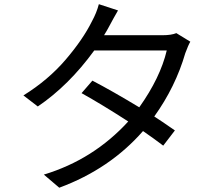

<svg xmlns="http://www.w3.org/2000/svg" viewBox="-20 -836 1040 900"><path d="M806.6 -680.7 872.1 -640.6Q862.3 -624 848.6 -586.9Q802.7 -428.7 703.1 -290Q732.4 -271.5 799.8 -224.6L745.1 -153.3Q704.1 -184.6 650.4 -221.7Q495.1 -43.9 257.8 43.9L185.5 -17.6Q418 -87.9 581.1 -266.6Q457 -346.7 362.3 -399.4L413.1 -458Q504.9 -410.2 632.8 -333Q731.4 -471.7 761.7 -599.6H421.9Q302.7 -435.5 157.2 -336.9L89.8 -388.7Q206.1 -460.9 287.6 -556.2Q369.1 -651.4 411.1 -736.3Q432.6 -775.4 443.4 -816.4L533.2 -787.1Q512.7 -752 489.3 -708Q483.4 -696.3 467.8 -670.9H741.2Q783.2 -670.9 806.6 -680.7Z"/></svg>

Font: Nasu
Style: Regular
Weight: 400
Designer: Ryoko NISHIZUKA (kana &amp; ideographs); Paul D. Hunt (Latin, Greek &amp; Cyrillic); Wenlong ZHANG (bopomofo); Sandoll C
Version: Version 2014.1215